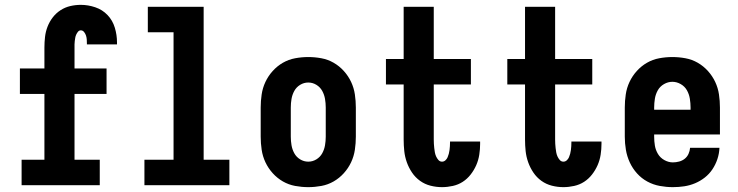

<svg xmlns="http://www.w3.org/2000/svg" viewBox="-20 -763 3040 791"><path d="M69 0V-105H163V-376H62V-481H163V-567Q163 -589 165.5 -611Q168 -633 176 -653.5Q184 -674 197.5 -691.5Q211 -709 229.5 -721Q248 -733 269.5 -738Q291 -743 313 -743Q343 -743 372.5 -733Q402 -723 423 -701Q444 -679 453 -649Q462 -619 462 -589V-580H338V-583Q338 -591 337.5 -599.5Q337 -608 334.5 -616Q332 -624 326.5 -631Q321 -638 313 -638Q306 -638 301.5 -632.5Q297 -627 294 -620.5Q291 -614 290 -607.5Q289 -601 288 -594Q287 -587 287 -580.5Q287 -574 287 -567V-481H419V-376H287V-105H391V0Z M575 0V-105H695V-630H589V-735H819V-105H925V0Z M1250 8Q1223 8 1196 3Q1169 -2 1145.5 -15.5Q1122 -29 1103.5 -49.5Q1085 -70 1073.5 -94.5Q1062 -119 1058 -146Q1054 -173 1054 -200V-320Q1054 -347 1058 -374Q1062 -401 1073.5 -425.5Q1085 -450 1103.5 -470.5Q1122 -491 1145.5 -504.5Q1169 -518 1196 -523Q1223 -528 1250 -528Q1277 -528 1304 -523Q1331 -518 1354.5 -504.5Q1378 -491 1396.5 -470.5Q1415 -450 1426.5 -425.5Q1438 -401 1442 -374Q1446 -347 1446 -320V-200Q1446 -173 1442 -146Q1438 -119 1426.5 -94.5Q1415 -70 1396.5 -49.5Q1378 -29 1354.5 -15.5Q1331 -2 1304 3Q1277 8 1250 8ZM1250 -97Q1268 -97 1283.5 -106.5Q1299 -116 1307.5 -131.5Q1316 -147 1319 -164.5Q1322 -182 1322 -200V-320Q1322 -338 1319 -355.5Q1316 -373 1307.5 -388.5Q1299 -404 1283.5 -413.5Q1268 -423 1250 -423Q1232 -423 1216.5 -413.5Q1201 -404 1192.5 -388.5Q1184 -373 1181 -355.5Q1178 -338 1178 -320V-200Q1178 -182 1181 -164.5Q1184 -147 1192.5 -131.5Q1201 -116 1216.5 -106.5Q1232 -97 1250 -97Z M1801 8Q1777 8 1753.5 2Q1730 -4 1710.5 -18Q1691 -32 1677.5 -52Q1664 -72 1656 -94.5Q1648 -117 1645.5 -140.5Q1643 -164 1643 -188V-415H1570V-520H1643V-735H1767V-520H1920V-415H1767V-188Q1767 -179 1767.5 -170.5Q1768 -162 1769 -153Q1770 -144 1771.5 -135.5Q1773 -127 1776.5 -119Q1780 -111 1786 -104Q1792 -97 1801 -97Q1809 -97 1815 -102.5Q1821 -108 1824 -115Q1827 -122 1829 -129.5Q1831 -137 1832 -145Q1833 -153 1833.5 -160.5Q1834 -168 1834 -176V-180H1958V-170Q1958 -148 1954.5 -125.5Q1951 -103 1942 -82.5Q1933 -62 1919 -44Q1905 -26 1886.5 -14Q1868 -2 1845.5 3Q1823 8 1801 8Z M2301 8Q2277 8 2253.5 2Q2230 -4 2210.5 -18Q2191 -32 2177.5 -52Q2164 -72 2156 -94.5Q2148 -117 2145.5 -140.5Q2143 -164 2143 -188V-415H2070V-520H2143V-735H2267V-520H2420V-415H2267V-188Q2267 -179 2267.5 -170.5Q2268 -162 2269 -153Q2270 -144 2271.5 -135.5Q2273 -127 2276.5 -119Q2280 -111 2286 -104Q2292 -97 2301 -97Q2309 -97 2315 -102.5Q2321 -108 2324 -115Q2327 -122 2329 -129.5Q2331 -137 2332 -145Q2333 -153 2333.5 -160.5Q2334 -168 2334 -176V-180H2458V-170Q2458 -148 2454.5 -125.5Q2451 -103 2442 -82.5Q2433 -62 2419 -44Q2405 -26 2386.5 -14Q2368 -2 2345.5 3Q2323 8 2301 8Z M2752 8Q2725 8 2698 3Q2671 -2 2647 -15Q2623 -28 2604.5 -48.5Q2586 -69 2574.5 -94Q2563 -119 2558.5 -146Q2554 -173 2554 -200V-320Q2554 -347 2558 -374Q2562 -401 2573.5 -425.5Q2585 -450 2603.5 -470.5Q2622 -491 2645.5 -504.5Q2669 -518 2696 -523Q2723 -528 2750 -528Q2777 -528 2804 -523Q2831 -518 2854.5 -504.5Q2878 -491 2896.5 -470.5Q2915 -450 2926.5 -425.5Q2938 -401 2942 -374Q2946 -347 2946 -320V-209H2675V-200Q2675 -181 2678 -163Q2681 -145 2690.5 -129Q2700 -113 2717 -103.5Q2734 -94 2752 -94Q2765 -94 2778 -97.5Q2791 -101 2801 -109Q2811 -117 2816.5 -129Q2822 -141 2823 -154H2944Q2943 -130 2935.5 -107.5Q2928 -85 2915 -65.5Q2902 -46 2883.5 -31.5Q2865 -17 2843.5 -8Q2822 1 2799 4.5Q2776 8 2752 8ZM2675 -311H2825V-320Q2825 -338 2822 -356.5Q2819 -375 2810 -391Q2801 -407 2784.5 -416.5Q2768 -426 2750 -426Q2732 -426 2715.5 -416.5Q2699 -407 2690 -391Q2681 -375 2678 -356.5Q2675 -338 2675 -320Z"/></svg>

Font: Iosevka Curly Slab Extrabold
Style: Regular
Weight: 800
Monospace: yes
Designer: Belleve Invis
Foundry: Belleve Invis
Version: Version 22.1.2; ttfautohint (v1.8.4)